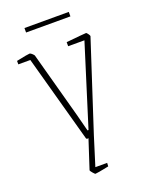

<svg xmlns="http://www.w3.org/2000/svg" viewBox="-141 -640 679 887"><g transform="rotate(-20 198.5 -196.5)"><path d="M151 151 197 10 190 11 186 8 68 -421H9V-438Q66 -450 75 -450Q79 -450 86.5 -443Q94 -436 95 -433L183 -110L205 -25H210L334 -421H254V-441Q343 -450 352 -450Q355 -450 361 -441.5Q367 -433 367 -430L225 6L181 147H239L238 164Q180 176 171 176Q169 176 159.5 165Q150 154 151 151ZM93 -569H311V-547H93Z"/></g></svg>

Font: Grenze Thin
Style: Regular
Weight: 250
Designer: Renata Polastri
Foundry: Omnibus-Type
Version: Version 1.002; ttfautohint (v1.8)